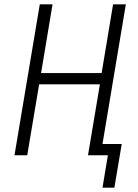

<svg xmlns="http://www.w3.org/2000/svg" viewBox="-20 -718 640 888"><path d="M479 0H387L442 -328H161L106 0H47L164 -698H223L170 -380H450L503 -698H562L454 -52H543L509 150H454Z"/></svg>

Font: IBM Plex Mono Light
Style: Italic
Weight: 300
Italic angle: -9°
Monospace: yes
Designer: Mike Abbink, Paul van der Laan, Pieter van Rosmalen
Foundry: Bold Monday
Version: Version 2.3